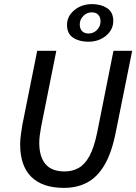

<svg xmlns="http://www.w3.org/2000/svg" viewBox="-20 -902 663 934"><path d="M291 12Q187 12 132.5 -41.5Q78 -95 78 -200Q78 -222 81.5 -246.5Q85 -271 89 -296L161 -655H254L180 -285Q176 -263 173.5 -244Q171 -225 171 -207Q171 -140 201 -104Q231 -68 295 -68Q332 -68 362.5 -85Q393 -102 415.5 -143.5Q438 -185 453 -259L532 -655H623L543 -258Q523 -157 487.5 -98Q452 -39 403 -13.5Q354 12 291 12ZM409 -699Q366 -699 336 -718.5Q306 -738 306 -781Q306 -823 341.5 -852.5Q377 -882 428 -882Q471 -882 501 -862.5Q531 -843 531 -800Q531 -758 496 -728.5Q461 -699 409 -699ZM411 -739Q435 -739 452 -756.5Q469 -774 469 -798Q469 -819 457.5 -830.5Q446 -842 426 -842Q403 -842 385.5 -824.5Q368 -807 368 -783Q368 -762 379.5 -750.5Q391 -739 411 -739Z"/></svg>

Font: Source Sans 3 Medium
Style: Italic
Weight: 500
Italic angle: -11°
Designer: Paul D. Hunt
Foundry: Adobe
Version: Version 3.052;hotconv 1.1.0;makeotfexe 2.6.0